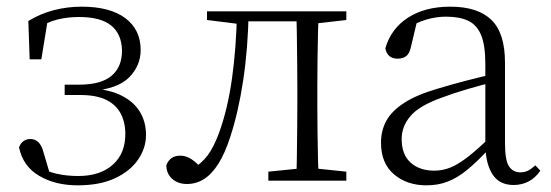

<svg xmlns="http://www.w3.org/2000/svg" viewBox="-20 -542 1654 576"><path d="M213 14Q146 14 97.5 -14.5Q49 -43 37 -100Q42 -113 51 -119Q60 -125 71 -125Q85 -125 95 -115.5Q105 -106 110 -87L133 -9L88 -45Q119 -28 149 -21Q179 -14 215 -14Q280 -14 318 -47.5Q356 -81 356 -140Q356 -175 342 -201.5Q328 -228 298.5 -242.5Q269 -257 220 -257H174V-288H217Q283 -288 314.5 -314.5Q346 -341 346 -390Q345 -440 313.5 -465.5Q282 -491 217 -491Q183 -491 152.5 -483.5Q122 -476 92 -456L124 -487L104 -364H69L65 -479Q101 -501 141.5 -511.5Q182 -522 225 -522Q310 -522 356 -487.5Q402 -453 402 -392Q402 -345 367.5 -310Q333 -275 253 -269L255 -277Q310 -273 346 -254.5Q382 -236 400 -206Q418 -176 418 -137Q418 -98 394.5 -63.5Q371 -29 325.5 -7.5Q280 14 213 14Z M541 10Q514 10 496.5 -5.5Q479 -21 479 -47Q485 -61 495 -68Q505 -75 521 -75Q538 -75 553.5 -65Q569 -55 587 -35V-26H557V-35Q585 -52 603 -76Q621 -100 637 -143Q663 -214 676 -306.5Q689 -399 691 -508H726Q724 -396 709.5 -300.5Q695 -205 671 -132Q655 -82 635 -50.5Q615 -19 591.5 -4.5Q568 10 541 10ZM601 -482V-508H704V-470H697ZM706 -478V-508H898V-478ZM785 0V-27L894 -38H914L1019 -27V0ZM869 0Q870 -24 870.5 -64.5Q871 -105 871.5 -148.5Q872 -192 872 -226V-283Q872 -316 871.5 -359.5Q871 -403 870.5 -443.5Q870 -484 869 -508H936Q935 -484 934 -443.5Q933 -403 932.5 -359.5Q932 -316 932 -283V-226Q932 -192 932.5 -148.5Q933 -105 934 -64.5Q935 -24 936 0ZM902 -470V-508H1019V-482L914 -470Z M1259 14Q1201 14 1162 -19Q1123 -52 1123 -114Q1123 -151 1139.5 -180.5Q1156 -210 1193.5 -234Q1231 -258 1293 -276Q1336 -289 1380.5 -300.5Q1425 -312 1465 -321V-297Q1425 -287 1383.5 -275Q1342 -263 1305 -249Q1238 -225 1211.5 -194Q1185 -163 1185 -125Q1185 -78 1212 -54Q1239 -30 1283 -30Q1308 -30 1331.5 -39.5Q1355 -49 1384.5 -72Q1414 -95 1454 -134L1460 -89H1441Q1409 -55 1381 -32Q1353 -9 1324 2.5Q1295 14 1259 14ZM1521 13Q1479 13 1458.5 -17.5Q1438 -48 1436 -102V-106V-350Q1436 -407 1423 -437.5Q1410 -468 1384 -480Q1358 -492 1318 -492Q1288 -492 1258 -483Q1228 -474 1196 -454L1232 -482L1213 -402Q1209 -382 1199 -374Q1189 -366 1173 -366Q1142 -366 1136 -397Q1153 -456 1204 -489Q1255 -522 1331 -522Q1413 -522 1454 -482.5Q1495 -443 1495 -354V-113Q1495 -61 1507 -43Q1519 -25 1541 -25Q1554 -25 1564 -30Q1574 -35 1586 -46L1601 -30Q1586 -8 1565.5 2.5Q1545 13 1521 13Z"/></svg>

Font: Noto Serif JP
Style: Regular
Weight: 200
Designer: Ryoko NISHIZUKA 西塚涼子 (kana & ideographs); Frank Grießhammer (Latin, Greek & Cyrillic); Wenlong ZHANG 张文龙 (bopomofo); San
Foundry: Adobe
Version: Version 2.001;hotconv 1.1.0;makeotfexe 2.6.0